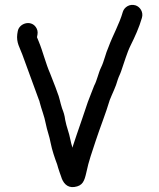

<svg xmlns="http://www.w3.org/2000/svg" viewBox="-20 -723 654 789"><path d="M53 -595 51 -583C46.4 -547.5 61.8 -526.5 71.5 -499.5C94.1 -436.6 116.7 -376.3 139 -315C141.7 -309 143 -305 143 -303C150.3 -273.8 162.5 -245.3 168 -215C173.2 -187.3 183.6 -162.1 188 -136C194.1 -105.3 204.6 -74.8 215 -47L219 -33C222.2 -21.4 227.4 -8.8 231 2C238.2 27.2 254.8 49.4 285 45.5C320.9 40.8 326.9 19.9 335 -15C343.9 -59.5 359.8 -102.9 373 -143.5C390.9 -198.4 415 -257.7 431 -312C441.4 -338.9 455.8 -365.2 464 -396C468.9 -410.7 473.2 -416.7 478 -431C490.8 -466.3 501.1 -505.2 517 -537C534 -570.9 552.2 -611.1 563 -649C570.7 -673.8 554.8 -695.4 537 -701C512.2 -708.7 490.6 -692.8 485 -675C470.3 -623.4 443.7 -578.6 426 -530C414 -503.9 407.8 -470.6 395 -445C385 -425 378.2 -391.1 367 -371C358.1 -350.3 350.8 -327.3 341 -304C325.9 -260.8 310.7 -212.2 295 -169L280 -124C279.3 -122 278.7 -119.3 278 -116C274.7 -126 270.9 -138.7 269 -150C263.9 -178.1 253.2 -201.6 248 -230C245.3 -250.1 241.9 -260.1 235 -278C227 -302.1 224.6 -322.7 215 -345C206.9 -369.4 194.5 -397.5 186 -421C168.1 -461.2 156.1 -512 139 -553C134.3 -563.7 132 -569.3 132 -570L134 -581C136 -592.3 133.7 -602.7 127 -612C105.8 -641.7 59.1 -627.4 53 -595Z"/></svg>

Font: HoneyBee
Style: Bd
Weight: 700
Foundry: Cannot Into Space Fonts
Version: Version 0.89